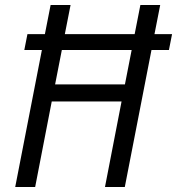

<svg xmlns="http://www.w3.org/2000/svg" viewBox="-20 -750 710 770"><path d="M670 -613H599.5L622.5 -730H543L520 -613H240L263 -730H183L160 -613H90L77.5 -549.5H148L41 0H121L187.5 -343H467.5L401 0H480.5L587.5 -549.5H657.5ZM201 -411.5 228 -549.5H508L481 -411.5Z"/></svg>

Font: Monaspace Neon Light
Style: Italic
Weight: 300
Italic angle: -11°
Designer: Riley Cran & the Lettermatic Team
Foundry: Lettermatic
Version: Version 1.200 (Monaspace Neon)